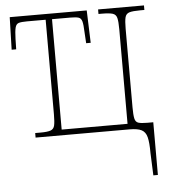

<svg xmlns="http://www.w3.org/2000/svg" viewBox="-53 -584 741 842"><g transform="rotate(-5 317.5 -163.0)"><path d="M584 111Q584 65 578 41.5Q572 18 554.5 9Q537 0 502 0H88V-20H112Q142 -20 156 -25Q170 -30 173.5 -46Q177 -62 177 -95V-511H94Q70 -511 58.5 -507.5Q47 -504 43 -488.5Q39 -473 38 -438L37 -393H17L21 -536H360L365 -393H345L342 -443Q341 -475 337 -489.5Q333 -504 321.5 -507.5Q310 -511 285 -511H205V-25H495V-441Q495 -475 491 -491Q487 -507 472 -511.5Q457 -516 425 -516H410V-536H612V-516H594Q561 -516 546 -511.5Q531 -507 527 -491Q523 -475 523 -441V-95Q523 -62 526.5 -46Q530 -30 542.5 -26Q555 -22 581 -22H608V210H588Z"/></g></svg>

Font: Noto Serif Condensed Thin
Style: Regular
Weight: 100
Width: 3
Designer: Monotype Design Team
Foundry: Monotype Imaging Inc.
Version: Version 2.013; ttfautohint (v1.8.4.7-5d5b)